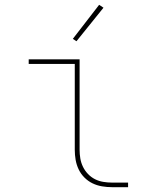

<svg xmlns="http://www.w3.org/2000/svg" viewBox="-20 -776 640 796"><path d="M444 0Q424 0 403 -3.5Q382 -7 363.5 -16Q345 -25 330 -40Q315 -55 306 -74Q297 -93 293.5 -113.5Q290 -134 290 -155V-511H99V-530H310V-155Q310 -137 313 -119Q316 -101 324 -84.5Q332 -68 345 -54.5Q358 -41 374 -33Q390 -25 408 -22Q426 -19 444 -19H511V0ZM297 -605 282 -615 391 -756 409 -744Z"/></svg>

Font: Iosevka Slab Thin Extended
Style: Regular
Weight: 100
Width: 7
Monospace: yes
Designer: Belleve Invis
Foundry: Belleve Invis
Version: Version 11.1.1; ttfautohint (v1.8.3)